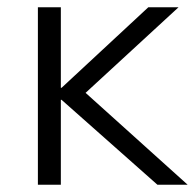

<svg xmlns="http://www.w3.org/2000/svg" viewBox="-20 -507 535 527"><path d="M84 0V-487H147V-266H149L387 -487H470L193 -232L194 -271L495 0H412L149 -233H147V0Z"/></svg>

Font: Nunito Sans 11pt Light
Style: Regular
Weight: 300
Version: Version 3.101;gftools[0.9.27]